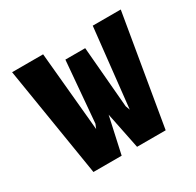

<svg xmlns="http://www.w3.org/2000/svg" viewBox="-125 -690 849 831"><g transform="rotate(-30 300.0 -275.0)"><path d="M28.5 -550H183.5L220.5 -155L229.5 -177L255.5 -482H354.5L380.5 -177L388.5 -155L431.5 -550H571.5L478.5 0H335.5L298.5 -182L258.5 0H117.5Z"/></g></svg>

Font: JuliaMono Black
Style: Regular
Weight: 900
Monospace: yes
Designer: cormullion
Foundry: corm
Version: Version 0.054; ttfautohint (v1.8.4)